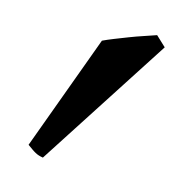

<svg xmlns="http://www.w3.org/2000/svg" viewBox="-41 -793 307 305"><g transform="rotate(10 112.5 -640.5)"><path d="M45.4 -529.3Q41.5 -530.3 38.6 -531.5Q35.6 -532.7 32.7 -534.7Q29.8 -536.6 26.9 -539.1Q23.9 -541.5 19.5 -545.4L105.5 -728.5Q113.3 -731.4 124 -734.6Q134.8 -737.8 146.5 -741.2Q158.2 -744.6 169.7 -747.3Q181.2 -750 190.4 -752.4L205.6 -735.4Z"/></g></svg>

Font: Akkhara
Style: Regular
Weight: 400
Designer: J. Victor Gaultney
Version: Version 1.00 June 13, 2006, initial release